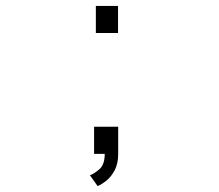

<svg xmlns="http://www.w3.org/2000/svg" viewBox="-20 -520 740 649"><path d="M304 -500H379V-408.5H304ZM298 0V-91.5H379.5V0Q379.5 33 367.8 55.2Q356 77.5 339.8 90.5Q323.5 103.5 310 109L284 72.5Q299 67 316.5 51.5Q334 36 334 0Z"/></svg>

Font: Trispace SemiExpanded ExtraLight
Style: Regular
Weight: 200
Width: 6
Designer: Tyler Finck
Foundry: Etcetera Type Company
Version: Version 1.210; ttfautohint (v1.8.3)